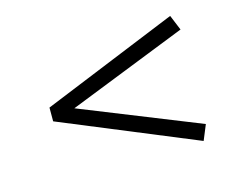

<svg xmlns="http://www.w3.org/2000/svg" viewBox="-68 -643 783 620"><g transform="rotate(-15 324.0 -333.0)"><path d="M543 -124 90 -311V-357L543 -542L564 -491L167 -334L564 -175Z"/></g></svg>

Font: Geologica Thin Roman Thin
Style: Regular
Weight: 250
Version: Version 1.010;gftools[0.9.28]